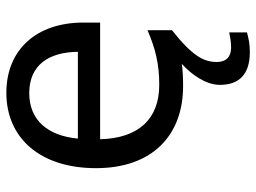

<svg xmlns="http://www.w3.org/2000/svg" viewBox="-121 -465 806 604"><g transform="rotate(-90 282.0 -163.0)"><path d="M389 116C389 75 408 39 489 -25V-102C433 -78 385 -65 317 -65C210 -65 149 -130 146 -251H513V-304C513 -450 429 -546 292 -546C150 -546 55 -440 55 -264C55 -85 160 10 313 10C339 10 362 9 383 6C350 36 317 81 317 126C317 185 349 220 420 220C446 220 463 216 482 211V155C471 157 456 161 434 161C406 161 389 146 389 116ZM291 -474C380 -474 420 -412 421 -321H148C157 -417 207 -474 291 -474Z"/></g></svg>

Font: Noto Sans Tifinagh Agraw Imazighen
Style: Regular
Weight: 400
Designer: JamraPatel
Foundry: JamraPatel LLC
Version: Version 2.006